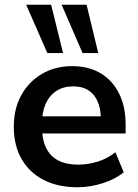

<svg xmlns="http://www.w3.org/2000/svg" viewBox="-20 -777 582 807"><path d="M306 10Q223 10 163 -21Q103 -52 70.5 -109Q38 -166 38 -244Q38 -320 69.5 -377Q101 -434 156.5 -466.5Q212 -499 283 -499Q353 -499 403 -469Q453 -439 480.5 -384Q508 -329 508 -253V-216H139V-288H420L404 -273Q404 -341 374 -377.5Q344 -414 288 -414Q246 -414 216.5 -394.5Q187 -375 171.5 -339.5Q156 -304 156 -255V-248Q156 -193 173 -157Q190 -121 224 -103Q258 -85 308 -85Q349 -85 390 -97.5Q431 -110 465 -137L500 -53Q465 -24 412 -7Q359 10 306 10ZM327 -554 239 -757H344L393 -554ZM179 -554 90 -757H195L245 -554Z"/></svg>

Font: NunitoSans3
Style: Bold
Weight: 700
Designer: Vernon Adams
Foundry: Vernon Adams
Version: Version 3.101;gftools[0.9.27]